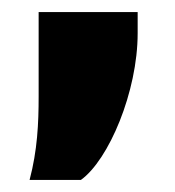

<svg xmlns="http://www.w3.org/2000/svg" viewBox="-20 -173 290 318"><path d="M29 125H114C160 92 208 -21 208 -118V-153H44V-13C44 31 42 76 29 125Z"/></svg>

Font: Kathrein 85 Heavy
Style: Regular
Weight: 900
Designer: Lazydogs Typefoundry, based on Open Sans by Ascender Corporation
Foundry: Lazydogs Typefoundry
Version: Version 1.003;PS 001.003;hotconv 1.0.88;makeotf.lib2.5.64775